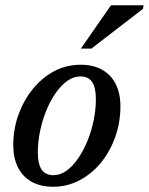

<svg xmlns="http://www.w3.org/2000/svg" viewBox="-20 -700 566 731"><path d="M287 -453.5Q335.5 -453.5 369.2 -434.2Q403 -415 420.8 -379.5Q438.5 -344 438.5 -295.5Q438.5 -234.5 419 -179.2Q399.5 -124 364.8 -81.2Q330 -38.5 283.2 -13.8Q236.5 11 182 11Q134 11 100 -8.2Q66 -27.5 48.2 -63Q30.5 -98.5 30.5 -147Q30.5 -208 50.2 -263Q70 -318 104.8 -361Q139.5 -404 186 -428.8Q232.5 -453.5 287 -453.5ZM183.5 -33Q209 -33 233 -50Q257 -67 277.2 -96.5Q297.5 -126 312.8 -163.2Q328 -200.5 336.5 -241.5Q345 -282.5 345 -322.5Q345 -367.5 330.5 -388.2Q316 -409 286 -409Q260 -409 236.2 -392Q212.5 -375 192 -345.8Q171.5 -316.5 156.2 -279Q141 -241.5 132.5 -200.5Q124 -159.5 124 -120Q124 -75.5 138.8 -54.2Q153.5 -33 183.5 -33ZM288 -515 402.5 -680H526.5L524.5 -666.5L328 -515Z"/></svg>

Font: Newsreader 16pt Medium
Style: Italic
Weight: 500
Italic angle: -17°
Designer: Hugues Gentile
Foundry: Production Type
Version: Version 1.003